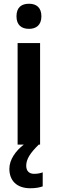

<svg xmlns="http://www.w3.org/2000/svg" viewBox="-20 -838 308 1025"><path d="M135 -818C95 -818 68 -799 68 -751C68 -704 95 -684 135 -684C173 -684 201 -704 201 -751C201 -798 174 -818 135 -818ZM120 47C120 11 142 -22 187 -66H194V-608H74V-66H107C64 -33 30 14 30 63C30 126 69 167 142 167C170 167 191 163 208 157V82C198 86 182 90 162 90C136 90 120 75 120 47Z"/></svg>

Font: Noto Sans Malayalam UI SemiCondensed SemiBold
Style: Regular
Weight: 600
Width: 4
Designer: Jelle Bosma - Monotype Design Team
Foundry: Monotype Imaging Inc.
Version: Version 2.104